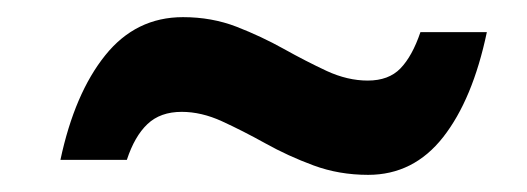

<svg xmlns="http://www.w3.org/2000/svg" viewBox="-20 -415 615 224"><path d="M409.5 -211Q375.5 -211 345.8 -222Q316 -233 289.5 -247.8Q263 -262.5 239 -273.5Q215 -284.5 192 -284.5Q167 -284.5 152 -270.2Q137 -256 128 -228.5H50.5Q67 -306 102.8 -350.5Q138.5 -395 193.5 -395Q227 -395 256 -383.8Q285 -372.5 311 -358Q337 -343.5 361.2 -332.2Q385.5 -321 409 -321Q433.5 -321 447.2 -335.2Q461 -349.5 470.5 -377.5H548Q531.5 -299 497 -255Q462.5 -211 409.5 -211Z"/></svg>

Font: Commissioner SemiBold
Style: Italic
Weight: 600
Italic angle: -12°
Designer: Kostas Bartsokas
Foundry: Kostas Bartsokas
Version: Version 1.000; ttfautohint (v1.8.3)